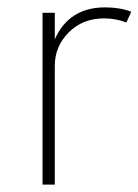

<svg xmlns="http://www.w3.org/2000/svg" viewBox="-20 -500 375 520"><path d="M95.2 0V-465.3H128.4V-393.6Q167 -480 264.6 -480Q305.2 -480 335.4 -468.3L322.3 -439Q293.9 -450.2 261.7 -450.2Q204.1 -450.2 166.3 -412.4Q128.4 -374.5 128.4 -321.8V0Z"/></svg>

Font: Spartan MB ExtLt
Style: Regular
Weight: 200
Designer: Matt Bailey, Mirko Velimirovic
Foundry: Matt Bailey
Version: Version 1.005